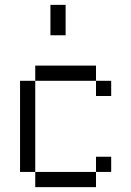

<svg xmlns="http://www.w3.org/2000/svg" viewBox="-20 -770 540 790"><path d="M437.5 -62.5V-125H375V-62.5H125V0H375V-62.5ZM437.5 -375V-437.5H375V-375ZM125 -62.5Q125 -62.5 125 -437.5H62.5Q62.5 -437.5 62.5 -62.5ZM125 -437.5H375V-500H125ZM187.5 -750Q187.5 -750 187.5 -625H250Q250 -625 250 -750Z"/></svg>

Font: Unifont
Style: Regular
Weight: 500
Version: Version 13.0.05